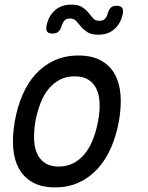

<svg xmlns="http://www.w3.org/2000/svg" viewBox="-20 -800 640 830"><path d="M218 10Q160 10 121.5 -11.5Q83 -33 62 -71Q41 -109 37 -161.5Q33 -214 44 -276Q55 -338 77.5 -390Q100 -442 134 -479.5Q168 -517 214.5 -538.5Q261 -560 319 -560Q378 -560 416.5 -538.5Q455 -517 476 -479.5Q497 -442 501 -390Q505 -338 494 -276Q483 -214 460 -161.5Q437 -109 402.5 -71Q368 -33 322 -11.5Q276 10 218 10ZM234 -80Q269 -80 297 -94.5Q325 -109 346 -134.5Q367 -160 381.5 -196.5Q396 -233 404 -276Q412 -319 410.5 -354.5Q409 -390 397 -415.5Q385 -441 362 -455.5Q339 -470 303 -470Q267 -470 239 -455.5Q211 -441 190 -415.5Q169 -390 155 -354Q141 -318 133 -275Q126 -232 127.5 -196Q129 -160 141 -134.5Q153 -109 176 -94.5Q199 -80 234 -80ZM246 -687Q241 -670 232 -662.5Q223 -655 207 -655Q190 -655 184 -663Q178 -671 181 -688Q189 -730 217 -755Q245 -780 288 -780Q319 -780 335.5 -769Q352 -758 362.5 -745Q373 -732 382.5 -721Q392 -710 410 -710Q427 -710 435 -720Q443 -730 446 -743Q451 -760 459.5 -767.5Q468 -775 484 -775Q501 -775 507.5 -767Q514 -759 511 -742Q503 -700 475.5 -675Q448 -650 405 -650Q374 -650 357.5 -661Q341 -672 330 -685Q319 -698 309.5 -709Q300 -720 282 -720Q265 -720 257.5 -710Q250 -700 246 -687Z"/></svg>

Font: Maple Mono
Style: Italic
Weight: 400
Italic angle: -10°
Monospace: yes
Designer: subframe7536
Version: Version 7.300